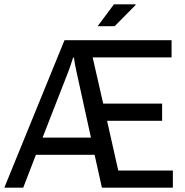

<svg xmlns="http://www.w3.org/2000/svg" viewBox="-21 -873 861 893"><path d="M-1 0 279 -686H777V-606H410L459 -391H733V-311H477L529 -80H783V0H453L419 -153H146L87 0ZM177 -233H402L334 -543Q331 -555 328.5 -569.5Q326 -584 324.5 -594.5Q323 -605 323 -605H319Q319 -605 315.5 -594Q312 -583 307 -568.5Q302 -554 298 -543ZM433 -751 509 -853H609L610 -850L512 -751Z"/></svg>

Font: Archivo Narrow
Style: Regular
Weight: 400
Designer: Hector Gatti
Foundry: Omnibus-Type
Version: Version 3.002